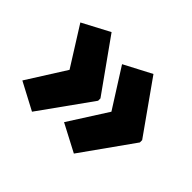

<svg xmlns="http://www.w3.org/2000/svg" viewBox="-110 -689 817 817"><g transform="rotate(45 298.0 -280.5)"><path d="M570 -273V-287L405 -520L281 -455L392 -280L281 -106L405 -41ZM319 -273V-287L153 -520L30 -455L140 -280L30 -106L153 -41Z"/></g></svg>

Font: Noto Sans Khmer Condensed Black
Style: Regular
Weight: 900
Width: 3
Designer: Danh Hong and the Monotype Design Team
Foundry: Monotype Imaging Inc.
Version: Version 2.004